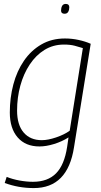

<svg xmlns="http://www.w3.org/2000/svg" viewBox="-20 -738 517 978"><path d="M4 194 14 163Q44 175 79.5 181.5Q115 188 148 188Q223 188 265.5 145Q308 102 322 10L329 -38Q296 -17 255.5 -4.5Q215 8 181 8Q110 8 70 -38Q30 -84 30 -165Q30 -240 48 -308Q66 -376 102 -428.5Q138 -481 190.5 -511.5Q243 -542 311 -542Q346 -542 380.5 -534.5Q415 -527 442 -515L357 12Q325 220 152 220Q74 220 4 194ZM402 -493Q383 -499 360.5 -505Q338 -511 306 -511Q251 -511 207 -484Q163 -457 131.5 -409.5Q100 -362 83.5 -301.5Q67 -241 67 -175Q67 -102 100.5 -63Q134 -24 193 -24Q224 -24 265.5 -38Q307 -52 335 -72ZM309 -668Q291 -668 291 -684Q291 -698 296.5 -708Q302 -718 315 -718Q333 -718 333 -701Q333 -688 327.5 -678Q322 -668 309 -668Z"/></svg>

Font: Georama ExtraLight
Style: Italic
Weight: 200
Italic angle: -9°
Designer: Jean-Baptiste Levee
Foundry: Production Type
Version: Version 1.000